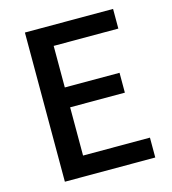

<svg xmlns="http://www.w3.org/2000/svg" viewBox="-110 -826 819 915"><g transform="rotate(-15 300.0 -368.0)"><path d="M97 0H543V-98H213V-336H483V-434H213V-639H532V-736H97Z"/></g></svg>

Font: Noto Sans CJK KR Medium
Style: Regular
Weight: 500
Designer: Ryoko NISHIZUKA (kana & ideographs); Paul D. Hunt (Latin, Greek & Cyrillic); Wenlong ZHANG (bopomofo); Sandoll Communica
Foundry: Adobe Systems Incorporated
Version: Version 1.004;PS 1.004;hotconv 1.0.82;makeotf.lib2.5.63406